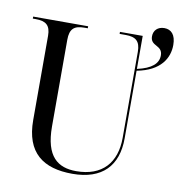

<svg xmlns="http://www.w3.org/2000/svg" viewBox="-85 -850 890 939"><g transform="rotate(10 359.5 -380.0)"><path d="M336 10C484 10 558 -69 558 -205V-541C675 -563 713 -631 713 -696C713 -747 690 -770 656 -770C623 -770 603 -749 603 -720C603 -669 662 -688 662 -635C662 -595 630 -566 558 -550V-714H445V-704H476C525 -704 548 -686 548 -633V-206C548 -82 481 -6 352 -6C261 -6 198 -51 198 -201V-631C198 -686 220 -704 270 -704H287V-714H14V-704H29C79 -704 102 -686 102 -634V-216C102 -53 191 10 336 10Z"/></g></svg>

Font: Noto Serif Display SemiCondensed
Style: Regular
Weight: 400
Width: 4
Designer: Monotype Design Team
Foundry: Monotype Imaging Inc.
Version: Version 2.009